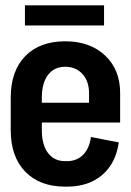

<svg xmlns="http://www.w3.org/2000/svg" viewBox="-20 -680 488 716"><path d="M428 -223H136V-195Q136 -140 159 -109.5Q182 -79 223 -79H229Q267 -79 290.5 -103.5Q314 -128 319 -169L423 -149Q412 -71 361 -27.5Q310 16 230 16H223Q128 16 74 -40Q20 -96 20 -194V-316Q20 -415 74 -470.5Q128 -526 223 -526Q316 -526 372 -473Q428 -420 428 -334ZM312 -297V-333Q312 -377 287.5 -404Q263 -431 223 -431Q182 -431 159 -400.5Q136 -370 136 -316V-297ZM368 -585H73V-660H368Z"/></svg>

Font: Akshar Medium
Style: Regular
Weight: 500
Designer: Tall Chai
Foundry: Tall Chai
Version: Version 1.000